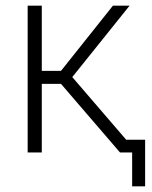

<svg xmlns="http://www.w3.org/2000/svg" viewBox="-20 -540 537 680"><path d="M427 -45H494V120H448V0H405L196 -243H128V0H78V-520H128V-289H196L380 -520H439L236 -267Z"/></svg>

Font: Raleway-v4020 Light
Style: Regular
Weight: 300
Designer: Matt McInerney, Pablo Impallari, Rodrigo Fuenzalida
Foundry: Matt McInerney, Pablo Impallari, Rodrigo Fuenzalida
Version: Version 4.020;PS 004.020;hotconv 1.0.88;makeotf.lib2.5.64775